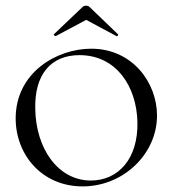

<svg xmlns="http://www.w3.org/2000/svg" viewBox="-20 -654 617 686"><path d="M173 -532C170 -530 177 -524 179 -525L288 -583L396 -525C399 -523 405 -530 401 -532L299 -630C293 -635 282 -635 276 -630ZM275 12C421 12 541 -104 541 -241C541 -359 453 -480 306 -480C183 -480 36 -395 36 -231C36 -101 130 12 275 12ZM305 -9C186 -9 108 -125 106 -265C103 -387 161 -457 264 -457C395 -457 468 -346 471 -218C474 -85 401 -9 305 -9Z"/></svg>

Font: Cormorant SC
Style: Regular
Weight: 400
Designer: Christian Thalmann (Catharsis Fonts)
Version: Version 1.000;PS 001.000;hotconv 1.0.70;makeotf.lib2.5.58329